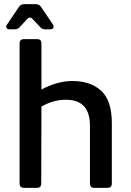

<svg xmlns="http://www.w3.org/2000/svg" viewBox="-20 -902 631 922"><path d="M95 0Q74 0 74 -21V-693Q74 -714 95 -714H159Q179 -714 179 -693V-472Q214 -491 252 -502Q290 -513 327 -513Q415 -513 466 -466Q517 -419 517 -311V-21Q517 0 496 0H432Q412 0 412 -21V-298Q412 -423 297 -423Q235 -423 179 -390L178 -21Q178 0 158 0ZM27 -761Q15 -761 11 -768.5Q7 -776 15 -786L71 -869Q80 -882 96 -882H152Q168 -882 177 -869L233 -786Q240 -776 236 -768.5Q232 -761 220 -761H197Q181 -761 172 -773L138 -809Q124 -826 110 -810L76 -773Q66 -761 50 -761Z"/></svg>

Font: Pitagon Sans Medium
Style: Regular
Weight: 500
Designer: Travis Tran
Foundry: Pitagon
Version: Version 1.001; ttfautohint (v1.8.4.7-5d5b);gftools[0.9.26]